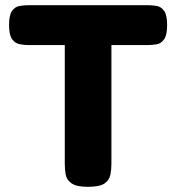

<svg xmlns="http://www.w3.org/2000/svg" viewBox="-20 -712 680 741"><path d="M549 -692Q568 -692 585 -689Q602 -686 613.5 -670Q625 -654 625 -615Q625 -577 613.5 -560.5Q602 -544 584.5 -541Q567 -538 548 -538H410V-80Q410 -58 406 -37.5Q402 -17 383.5 -4Q365 9 319 9Q275 9 256 -4.5Q237 -18 233.5 -38.5Q230 -59 230 -81V-538H91Q73 -538 55.5 -541.5Q38 -545 26.5 -561Q15 -577 15 -616Q15 -654 26.5 -670Q38 -686 56 -689Q74 -692 92 -692Z"/></svg>

Font: Fredoka Light
Style: Regular
Weight: 300
Designer: Ben Nathan
Foundry: Milena B. Brandão, Ben Nathan
Version: Version 2.001